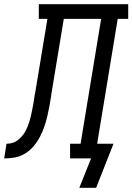

<svg xmlns="http://www.w3.org/2000/svg" viewBox="-76 -755 631 915"><path d="M382 140H302L358 0H258V-70H308L406 -665H228L168 -302Q168 -301 168 -300.5Q168 -300 168 -300V-299Q164 -274 159.5 -249Q155 -224 149 -199Q143 -174 134.5 -149.5Q126 -125 113.5 -101.5Q101 -78 83.5 -57.5Q66 -37 43 -23Q20 -9 -5.5 -4.5Q-31 0 -56 0L-45 -70Q-32 -70 -18.5 -73.5Q-5 -77 6 -85Q17 -93 26.5 -103.5Q36 -114 43 -126Q50 -138 55 -150.5Q60 -163 64 -175.5Q68 -188 71 -201Q74 -214 76.5 -227Q79 -240 81.5 -253Q84 -266 86 -279Q87 -288 88.5 -297Q90 -306 92 -315L150 -665H109V-735H535V-665H485L387 -70H465Z"/></svg>

Font: Iosevka Slab Oblique
Style: Regular
Weight: 400
Italic angle: -9°
Monospace: yes
Designer: Belleve Invis
Foundry: Belleve Invis
Version: Version 11.1.1; ttfautohint (v1.8.3)